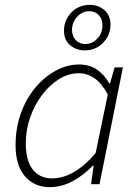

<svg xmlns="http://www.w3.org/2000/svg" viewBox="-20 -757 567 789"><path d="M184 12Q121 12 82.5 -32.5Q44 -77 44 -161Q44 -230 65.5 -290.5Q87 -351 124.5 -396Q162 -441 209 -466.5Q256 -492 305 -492Q348 -492 379 -470.5Q410 -449 429 -414H432L451 -480H485L389 0H354L365 -76H361Q325 -38 279.5 -13Q234 12 184 12ZM193 -24Q240 -24 285.5 -51Q331 -78 373 -128L423 -369Q397 -416 367.5 -436Q338 -456 304 -456Q261 -456 222 -431.5Q183 -407 152.5 -366.5Q122 -326 104 -274.5Q86 -223 86 -169Q86 -96 115 -60Q144 -24 193 -24ZM327 -550Q294 -550 268.5 -571Q243 -592 243 -631Q243 -674 273 -705.5Q303 -737 350 -737Q383 -737 408.5 -716Q434 -695 434 -655Q434 -613 404 -581.5Q374 -550 327 -550ZM330 -576Q359 -576 380 -598.5Q401 -621 401 -653Q401 -679 386 -695Q371 -711 347 -711Q318 -711 297 -688Q276 -665 276 -634Q276 -608 291.5 -592Q307 -576 330 -576Z"/></svg>

Font: Source Sans 3 Light
Style: Italic
Weight: 300
Italic angle: -11°
Designer: Paul D. Hunt
Foundry: Adobe
Version: Version 3.046;hotconv 1.0.118;makeotfexe 2.5.65603